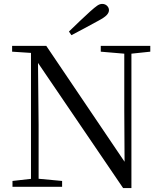

<svg xmlns="http://www.w3.org/2000/svg" viewBox="-20 -965 836 992"><path d="M336.2 -802Q364.1 -829.3 392.1 -855.9Q420.1 -882.5 445.7 -905.7Q469.4 -927 482.5 -935.9Q495.7 -944.8 507.6 -944.8Q523.1 -944.8 533.1 -935Q543 -925.2 543 -912.4Q543 -899.7 531.2 -887Q519.4 -874.4 488.9 -858.2Q454.6 -839.2 419.4 -820.5Q384.2 -801.8 349.1 -783.2ZM44.5 0V-30.1L150.3 -42.1H171.8L300.9 -30.1V0ZM140.1 0V-704.6H175.7L179.5 -319.3V0ZM500.6 -698V-728H756.5V-698L651.5 -686.9H630.9ZM616.1 6.7 166.9 -653.8 164.7 -655.5 140.7 -691.6 42.6 -698V-728H219.1L641.4 -102.9L623.8 -96.7L622.1 -395.1V-728H659V6.7Z"/></svg>

Font: Noto Serif KR
Style: Regular
Weight: 200
Designer: Ryoko NISHIZUKA 西塚涼子 (kana & ideographs); Frank Grießhammer (Latin, Greek & Cyrillic); Wenlong ZHANG 张文龙 (bopomofo); San
Foundry: Adobe
Version: Version 2.001;hotconv 1.1.0;makeotfexe 2.6.0